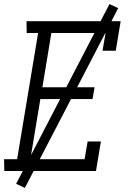

<svg xmlns="http://www.w3.org/2000/svg" viewBox="-25 -839 645 942"><path d="M-4 0 -5 -58H59L162 -677H106L105 -735H567L543 -590H478L493 -677H227L183 -411H439L429 -353H173L124 -58H390L405 -145H470L446 0ZM97 83 54 63 512 -819 555 -799Z"/></svg>

Font: Iosevka Etoile Light
Style: Italic
Weight: 300
Italic angle: -9°
Designer: Belleve Invis
Foundry: Belleve Invis
Version: Version 22.1.2; ttfautohint (v1.8.4)